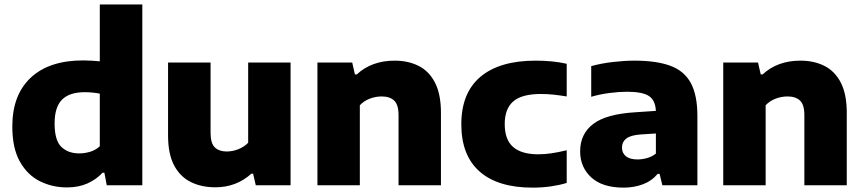

<svg xmlns="http://www.w3.org/2000/svg" viewBox="-20 -828 3860 858"><path d="M279.5 9.5Q213 9.5 157.5 -18.5Q102 -46.5 68.5 -106.5Q35 -166.5 35 -262.5Q35 -404 117.5 -481Q200 -558 351.5 -558Q371.5 -558 390.5 -556.8Q409.5 -555.5 426 -554V-808H616V0H457L446.5 -56H438Q411 -26.5 371.2 -8.5Q331.5 9.5 279.5 9.5ZM334 -142.5Q359 -142.5 383.5 -150Q408 -157.5 426 -174.5V-409.5Q412.5 -412.5 394.8 -414.2Q377 -416 358.5 -416Q290.5 -416 257.2 -382.8Q224 -349.5 224 -276Q224 -200.5 254.2 -171.5Q284.5 -142.5 334 -142.5Z M942.5 9Q880.5 9 832.8 -14.5Q785 -38 758 -89Q731 -140 731 -223V-548.5H921V-235Q921 -187.5 940.2 -169.2Q959.5 -151 993 -151Q1019 -151 1045 -161.2Q1071 -171.5 1089 -190V-548.5H1278.5V0H1123L1111 -52H1103.5Q1036 9 942.5 9Z M1398.5 0V-548.5H1554L1566 -495.5H1574.5Q1640.5 -557 1744 -557Q1804 -557 1850.8 -533.5Q1897.5 -510 1924 -458.5Q1950.5 -407 1950.5 -324V0H1761V-313Q1761 -360.5 1741.2 -378.8Q1721.5 -397 1686 -397Q1658.5 -397 1632.2 -387Q1606 -377 1588 -357.5V0Z M2360 10.5Q2205 10.5 2123.2 -61.5Q2041.5 -133.5 2041.5 -272.5Q2041.5 -413 2127.2 -485Q2213 -557 2374 -557Q2450.5 -557 2512.5 -543V-397Q2481.5 -402 2454 -405Q2426.5 -408 2397 -408Q2312 -408 2273.8 -375Q2235.5 -342 2235.5 -273.5Q2235.5 -203.5 2273.2 -171Q2311 -138.5 2385 -138.5Q2414 -138.5 2443.2 -142.8Q2472.5 -147 2512.5 -156.5V-10.5Q2481.5 -1 2442.5 4.8Q2403.5 10.5 2360 10.5Z M2767 10.5Q2672 10.5 2622.2 -35.2Q2572.5 -81 2572.5 -151.5Q2572.5 -230 2631.5 -274.5Q2690.5 -319 2822 -326.5L2911 -332.5Q2908.5 -380.5 2879.5 -399.2Q2850.5 -418 2781 -418Q2747.5 -418 2704.2 -412.5Q2661 -407 2622 -395.5V-532.5Q2667 -545 2719 -551Q2771 -557 2815 -557Q2913.5 -557 2975.8 -534Q3038 -511 3067.2 -456.8Q3096.5 -402.5 3096.5 -309V0H2940L2927.5 -51H2919Q2892 -19 2852.2 -4.2Q2812.5 10.5 2767 10.5ZM2759.5 -168.5Q2759.5 -144 2777 -129.8Q2794.5 -115.5 2829 -115.5Q2849.5 -115.5 2871.2 -121.5Q2893 -127.5 2911 -141.5V-231.5L2841 -227Q2797 -223.5 2778.2 -208.5Q2759.5 -193.5 2759.5 -168.5Z M3212 0V-548.5H3367.5L3379.5 -495.5H3388Q3454 -557 3557.5 -557Q3617.5 -557 3664.2 -533.5Q3711 -510 3737.5 -458.5Q3764 -407 3764 -324V0H3574.5V-313Q3574.5 -360.5 3554.8 -378.8Q3535 -397 3499.5 -397Q3472 -397 3445.8 -387Q3419.5 -377 3401.5 -357.5V0Z"/></svg>

Font: Encode Sans Semi Expanded ExtraBold
Style: Regular
Weight: 800
Width: 6
Designer: Multiple Designers
Foundry: Impallari Type
Version: Version 3.000; ttfautohint (v1.8.3) -l 8 -r 50 -G 200 -x 14 